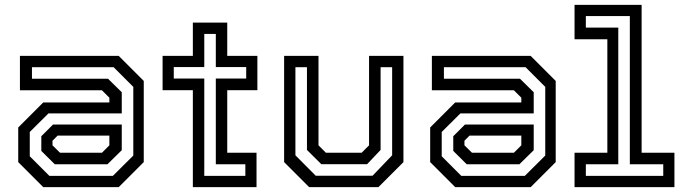

<svg xmlns="http://www.w3.org/2000/svg" viewBox="-20 -770 2818 790"><path d="M158 0 55 -103V-245.5L158 -348.5H430V-368L399.5 -398.5H62V-540H468.5L571.5 -437V-103L468.5 0ZM205.5 -94 150 -149V-209.5L198 -257.5H481V-152L422 -94ZM183 -46.5H444.5L528.5 -130V-412.5L447.5 -493.5H111.5V-446H424.5L481 -390.5V-303.5H179.5L102.5 -227V-127ZM227 -141.5H399.5L430 -172V-212H217L196 -191V-172Z M773.5 0V-399H649V-540H773.5V-677H915V-540H1039V-399H915V-141.5H1035.5V0ZM820.5 -46.5H989.5V-94H868V-447H993V-494H868V-630.5H820.5V-494H695V-447H820.5Z M1252 0 1149 -103V-540H1290.5V-172L1321 -141.5H1468L1498.5 -172V-540H1640V-103L1537 0ZM1279 -47H1513L1593.5 -131V-493.5H1546V-153L1490.5 -94.5H1302L1243 -153V-493.5H1195.5V-131Z M1853 0 1750 -103V-245.5L1853 -348.5H2125V-368L2094.5 -398.5H1757V-540H2163.5L2266.5 -437V-103L2163.5 0ZM1900.5 -94 1845 -149V-209.5L1893 -257.5H2176V-152L2117 -94ZM1878 -46.5H2139.5L2223.5 -130V-412.5L2142.5 -493.5H1806.5V-446H2119.5L2176 -390.5V-303.5H1874.5L1797.5 -227V-127ZM1922 -141.5H2094.5L2125 -172V-212H1912L1891 -191V-172Z M2344 0V-141.5H2479V-608.5H2344V-750H2620V-141.5H2755V0ZM2390.5 -46.5H2709V-94H2571.5V-704H2390.5V-656.5H2524V-94H2390.5Z"/></svg>

Font: Tourney Medium
Style: Regular
Weight: 500
Designer: Tyler Finck
Foundry: Etcetera Type Co
Version: Version 1.015